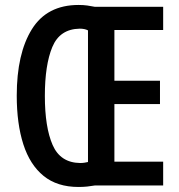

<svg xmlns="http://www.w3.org/2000/svg" viewBox="-20 -741 715 767"><path d="M293.9 -721.2Q313 -721.2 328.6 -719Q344.2 -716.8 358.4 -713.9H631.8V-621.1H437V-418.5H619.1V-325.2H437V-95.2H631.8V0H358.4Q344.2 2.4 328.4 4.2Q312.5 5.9 293.5 5.9Q208.5 5.9 154.1 -38.3Q99.6 -82.5 73.2 -164.6Q46.9 -246.6 46.9 -358.9Q46.9 -526.9 107.2 -624Q167.5 -721.2 293.9 -721.2ZM298.3 -626.5Q218.8 -625 189 -553.2Q159.2 -481.4 159.2 -357.9Q159.2 -232.9 190.2 -161.9Q221.2 -90.8 300.3 -89.8Q309.6 -89.8 317.6 -91.1Q325.7 -92.3 331.5 -93.8V-619.6Q318.8 -626.5 298.3 -626.5Z"/></svg>

Font: Open Sans Condensed SemiBold
Style: Regular
Weight: 600
Width: 3
Designer: Monotype Design Team
Foundry: Monotype Imaging Inc.
Version: Version 3.000; ttfautohint (v1.8.4)